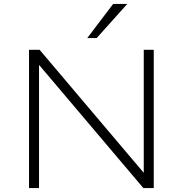

<svg xmlns="http://www.w3.org/2000/svg" viewBox="-20 -959 932 979"><path d="M128 0V-705H182L712 -79H713V-705H764V0H711L181 -626H179V0ZM425 -765 557 -939H629L473 -765Z"/></svg>

Font: Nunito Sans 7pt SemiExpanded ExtraLight
Style: Regular
Weight: 250
Width: 6
Designer: Vernon Adams
Foundry: Vernon Adams
Version: Version 3.101;gftools[0.9.27]